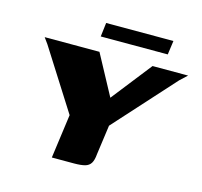

<svg xmlns="http://www.w3.org/2000/svg" viewBox="-89 -676 811 772"><g transform="rotate(15 317.0 -289.5)"><path d="M190 0 215 -183 55 -435 37 -460H265L355 -293L486 -460H634L604 -432L379 -183L362 -60Q360 -35 352 -22Q344 -9 327.5 -4.5Q311 0 282 0ZM254 -521 261 -579H541L533 -521Z"/></g></svg>

Font: Genos
Style: Bold Italic
Weight: 700
Italic angle: -8°
Version: Version 1.010